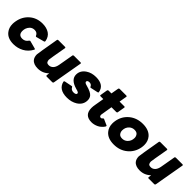

<svg xmlns="http://www.w3.org/2000/svg" viewBox="241 -1829 2997 2997"><g transform="rotate(45 1739.5 -330.0)"><path d="M254 10Q127 10 67 -67Q22 -123 22 -204Q22 -233 28 -266Q49 -388 136.5 -464.5Q224 -541 351 -541Q440 -541 500.5 -502Q561 -463 576 -378Q576 -361 561 -358L426 -322Q417 -322 412 -333Q391 -383 334 -383Q283 -383 252 -350Q208 -303 208 -237Q208 -148 292 -148Q354 -148 388 -201Q397 -213 407 -213L539 -178Q549 -175 549 -168Q549 -162 546 -158Q499 -73 421.5 -31.5Q344 10 254 10Z M792 10Q698 10 656 -42Q627 -79 627 -137Q627 -159 689 -516Q691 -530 708 -531H856Q869 -531 869 -519V-516Q818 -231 818 -212Q818 -187 829 -167.5Q840 -148 879 -148Q918 -148 947.5 -177.5Q977 -207 988 -265L1032 -516Q1034 -530 1051 -531H1199Q1212 -531 1212 -519L1124 -16Q1121 -1 1105 0H980Q966 0 966 -14L972 -64Q897 10 792 10Z M1434 10Q1254 10 1221 -129Q1221 -144 1235 -147L1365 -173Q1374 -173 1378 -163Q1400 -121 1451 -121Q1474 -121 1490.5 -128.5Q1507 -136 1507 -152Q1507 -162 1497 -171Q1487 -180 1439 -192Q1282 -237 1282 -347Q1282 -438 1367 -495Q1435 -541 1532 -541Q1709 -541 1729 -401Q1727 -392 1714 -389Q1592 -362 1589 -362Q1579 -362 1576 -372Q1560 -410 1516 -410Q1498 -410 1484 -403Q1470 -396 1470 -379Q1470 -355 1521 -343Q1638 -312 1671 -269Q1696 -237 1696 -192Q1696 -93 1607 -36Q1534 10 1434 10Z M1979 10Q1820 10 1820 -149Q1820 -183 1828 -225L1854 -377H1791Q1778 -377 1778 -389Q1778 -392 1799 -513Q1802 -527 1818 -529H1881L1903 -654Q1906 -669 1922 -670H2070Q2083 -670 2083 -658Q2083 -655 2061 -529H2167Q2180 -529 2180 -517Q2180 -514 2159 -393Q2157 -378 2140 -377H2034Q2002 -192 2002 -181Q2002 -142 2032 -142Q2051 -142 2065 -161Q2073 -168 2077 -168Q2079 -168 2180 -122Q2186 -119 2186 -112Q2186 -106 2181 -97Q2141 -40 2086.5 -15Q2032 10 1979 10Z M2469 10Q2336 10 2271 -67Q2222 -125 2222 -208Q2222 -236 2227 -266Q2248 -388 2340.5 -464.5Q2433 -541 2566 -541Q2699 -541 2765 -465Q2814 -407 2814 -323Q2814 -296 2809 -266Q2787 -144 2694.5 -67Q2602 10 2469 10ZM2497 -148Q2546 -148 2582 -181Q2629 -225 2629 -293Q2629 -327 2608.5 -355Q2588 -383 2539 -383Q2490 -383 2454 -351Q2407 -308 2407 -239Q2407 -205 2427.5 -176.5Q2448 -148 2497 -148Z M3042 10Q2948 10 2906 -42Q2877 -79 2877 -137Q2877 -159 2939 -516Q2941 -530 2958 -531H3106Q3119 -531 3119 -519V-516Q3068 -231 3068 -212Q3068 -187 3079 -167.5Q3090 -148 3129 -148Q3168 -148 3197.5 -177.5Q3227 -207 3238 -265L3282 -516Q3284 -530 3301 -531H3449Q3462 -531 3462 -519L3374 -16Q3371 -1 3355 0H3230Q3216 0 3216 -14L3222 -64Q3147 10 3042 10Z"/></g></svg>

Font: YamahaIndonesia935. App XBold
Style: Italic
Weight: 800
Italic angle: -10°
Designer: Dalton Maag Ltd
Foundry: Dalton Maag Ltd
Version: Version 1.002; January 01, 2024; Regular/Italic